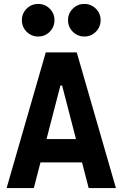

<svg xmlns="http://www.w3.org/2000/svg" viewBox="-20 -961 626 981"><path d="M13.7 0 213.9 -693.4H372.1L572.3 0H433.1L297.4 -523.9H288.6L152.8 0ZM114.7 -131.3V-250.5H466.3V-131.3ZM410.6 -774.4Q376.6 -774.4 352.1 -798.8Q327.6 -823.2 327.6 -857.9Q327.6 -892.6 352.1 -916.8Q376.6 -940.9 410.6 -940.9Q445.3 -940.9 469.7 -916.8Q494.1 -892.6 494.1 -857.9Q494.1 -823.2 469.8 -798.8Q445.5 -774.4 410.6 -774.4ZM175.3 -774.4Q140.6 -774.4 116.2 -798.8Q91.8 -823.2 91.8 -857.9Q91.8 -892.6 116.2 -916.8Q140.6 -940.9 175.3 -940.9Q210 -940.9 234.1 -916.8Q258.3 -892.6 258.3 -857.9Q258.3 -823.2 234.1 -798.8Q210 -774.4 175.3 -774.4Z"/></svg>

Font: Cascadia Code PL
Style: Regular
Weight: 400
Monospace: yes
Designer: Aaron Bell
Foundry: Saja Typeworks
Version: Version 2102.003